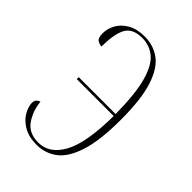

<svg xmlns="http://www.w3.org/2000/svg" viewBox="-173 -612 692 692"><g transform="rotate(45 173.0 -266.0)"><path d="M146 10Q106 10 79.5 -5.5Q53 -21 40 -43.5Q27 -66 27 -85Q27 -94 31 -100Q35 -106 46 -110Q50 -67 73 -33.5Q96 0 145 0Q201 0 234.5 -61Q268 -122 269 -260H81V-270H269Q268 -371 252.5 -428Q237 -485 209 -508.5Q181 -532 143 -532Q95 -532 78 -501.5Q61 -471 61 -406Q52 -406 41 -412Q30 -418 30 -443Q30 -467 42.5 -489.5Q55 -512 81 -527Q107 -542 146 -542Q190 -542 224 -517.5Q258 -493 277.5 -433.5Q297 -374 297 -269Q297 -162 277 -101Q257 -40 223 -15Q189 10 146 10Z"/></g></svg>

Font: Noto Serif Display ExtraCondensed Thin
Style: Regular
Weight: 100
Width: 2
Designer: Monotype Design Team
Foundry: Monotype Imaging Inc.
Version: Version 2.009